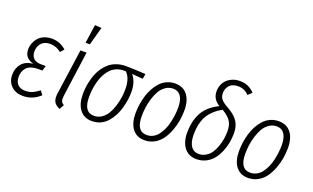

<svg xmlns="http://www.w3.org/2000/svg" viewBox="-83 -1198 2670 1639"><g transform="rotate(20 1251.5 -378.5)"><path d="M178.2 11.2Q114.3 11.2 73.7 -27.6Q33.2 -66.4 33.2 -128.9Q33.2 -188.5 67.4 -229.7Q101.6 -271 169.9 -277.8Q129.4 -289.1 108.2 -313.5Q86.9 -337.9 86.9 -380.9Q86.9 -408.2 96.9 -434.6Q106.9 -460.9 125.7 -483.6Q144.5 -506.3 176.8 -520.3Q209 -534.2 249 -534.2Q321.8 -534.2 378.9 -482.9L350.1 -450.2Q302.2 -486.8 250 -486.8Q196.8 -486.8 169.9 -455.6Q143.1 -424.3 143.1 -380.9Q143.1 -340.8 166 -318.4Q189 -295.9 234.9 -295.9H276.9L263.2 -250H226.1Q188.5 -250 161.4 -240.5Q134.3 -231 119.4 -213.6Q104.5 -196.3 97.7 -175.8Q90.8 -155.3 90.8 -129.9Q90.8 -86.4 115 -61.8Q139.2 -37.1 182.1 -37.1Q219.2 -37.1 247.6 -49.3Q275.9 -61.5 308.1 -86.9L335 -51.8Q268.6 11.2 178.2 11.2Z M552.7 -768.1 612.8 -764.2 567.4 -599.1H528.3ZM565.4 -522.9 508.8 -110.8Q504.4 -78.1 510.3 -62.3Q516.1 -46.4 536.6 -35.2L512.7 7.8Q472.7 -9.3 458.7 -36.6Q444.8 -64 451.7 -111.8L509.8 -522.9Z M806.2 11.2Q734.9 11.2 695.6 -39.8Q656.2 -90.8 656.2 -180.2Q656.2 -210.4 659.9 -241.5Q663.6 -272.5 672.4 -307.4Q681.2 -342.3 694.3 -373.5Q707.5 -404.8 728.8 -433.8Q750 -462.9 776.6 -483.9Q803.2 -504.9 840.1 -517.3Q877 -529.8 920.4 -529.8Q981.4 -529.8 1100.1 -522.9L1092.3 -477.1L992.2 -484.9Q1013.7 -462.4 1026.9 -423.8Q1040 -385.3 1040 -338.9Q1040 -302.7 1034.4 -264.4Q1028.8 -226.1 1017.6 -186.3Q1006.3 -146.5 987.3 -111.6Q968.3 -76.7 943.4 -48.8Q918.5 -21 883.1 -4.9Q847.7 11.2 806.2 11.2ZM808.1 -37.1Q846.2 -37.1 877.2 -58.6Q908.2 -80.1 927.5 -112.8Q946.8 -145.5 959.7 -187.5Q972.7 -229.5 978 -268.1Q983.4 -306.6 983.4 -341.8Q983.4 -440.9 935.1 -487.8H918.5Q884.3 -487.8 855 -476.3Q825.7 -464.8 805.2 -445.6Q784.7 -426.3 768.6 -399.7Q752.4 -373 742.4 -345Q732.4 -316.9 725.8 -285.6Q719.2 -254.4 716.8 -227.5Q714.4 -200.7 714.4 -174.8Q714.4 -37.1 808.1 -37.1Z M1284.7 11.2Q1212.4 11.2 1173.6 -39.6Q1134.8 -90.3 1134.8 -180.2Q1134.8 -217.8 1140.4 -256.8Q1146 -295.9 1157.5 -336.2Q1168.9 -376.5 1188.2 -411.6Q1207.5 -446.8 1232.4 -474.4Q1257.3 -502 1292.5 -518.1Q1327.6 -534.2 1368.7 -534.2Q1440.9 -534.2 1480 -483.6Q1519 -433.1 1519 -344.2Q1519 -298.8 1511.2 -251.7Q1503.4 -204.6 1485.4 -157Q1467.3 -109.4 1441.2 -72.3Q1415 -35.2 1374.5 -12Q1334 11.2 1284.7 11.2ZM1286.6 -37.1Q1318.4 -37.1 1345.5 -52Q1372.6 -66.9 1391.1 -92.3Q1409.7 -117.7 1423.6 -148.9Q1437.5 -180.2 1445.3 -216.1Q1453.1 -252 1457 -284.7Q1460.9 -317.4 1460.9 -348.1Q1460.9 -416.5 1436.8 -451.7Q1412.6 -486.8 1366.7 -486.8Q1328.6 -486.8 1297.9 -465.3Q1267.1 -443.8 1248 -410.6Q1229 -377.4 1216.1 -334.7Q1203.1 -292 1198 -252.2Q1192.9 -212.4 1192.9 -174.8Q1192.9 -37.1 1286.6 -37.1Z M1881.3 -743.2Q1960 -743.2 2013.7 -685.1L1979.5 -652.8Q1938 -695.8 1881.3 -695.8Q1828.6 -695.8 1802.5 -667Q1776.4 -638.2 1776.4 -596.2Q1776.4 -564.9 1793.7 -542.5Q1811 -520 1857.4 -495.1Q1922.4 -459 1952.9 -415.3Q1983.4 -371.6 1983.4 -304.2Q1983.4 -263.2 1975.8 -221.2Q1968.3 -179.2 1950.7 -137Q1933.1 -94.7 1907.7 -62.3Q1882.3 -29.8 1843 -9.3Q1803.7 11.2 1756.3 11.2Q1685.1 11.2 1645.3 -39.3Q1605.5 -89.8 1605.5 -175.8Q1605.5 -225.1 1614.3 -267.3Q1623 -309.6 1642.8 -349.6Q1662.6 -389.6 1699 -423.1Q1735.4 -456.5 1786.6 -481Q1752 -503.9 1736.3 -530.5Q1720.7 -557.1 1720.7 -592.8Q1720.7 -630.9 1737.5 -664.3Q1754.4 -697.8 1792 -720.5Q1829.6 -743.2 1881.3 -743.2ZM1823.7 -461.9Q1784.2 -440.4 1754.9 -413.8Q1725.6 -387.2 1708.3 -360.6Q1690.9 -334 1680.7 -301.5Q1670.4 -269 1667 -240Q1663.6 -210.9 1663.6 -175.8Q1663.6 -110.4 1688.2 -73.7Q1712.9 -37.1 1759.3 -37.1Q1794.9 -37.1 1824.2 -55.2Q1853.5 -73.2 1871.8 -101.3Q1890.1 -129.4 1902.6 -165.8Q1915 -202.1 1920.2 -236.8Q1925.3 -271.5 1925.3 -304.2Q1925.3 -359.4 1902.1 -394.5Q1878.9 -429.7 1823.7 -461.9Z M2225.1 11.2Q2152.8 11.2 2114 -39.6Q2075.2 -90.3 2075.2 -180.2Q2075.2 -217.8 2080.8 -256.8Q2086.4 -295.9 2097.9 -336.2Q2109.4 -376.5 2128.7 -411.6Q2147.9 -446.8 2172.9 -474.4Q2197.8 -502 2232.9 -518.1Q2268.1 -534.2 2309.1 -534.2Q2381.3 -534.2 2420.4 -483.6Q2459.5 -433.1 2459.5 -344.2Q2459.5 -298.8 2451.7 -251.7Q2443.8 -204.6 2425.8 -157Q2407.7 -109.4 2381.6 -72.3Q2355.5 -35.2 2314.9 -12Q2274.4 11.2 2225.1 11.2ZM2227.1 -37.1Q2258.8 -37.1 2285.9 -52Q2313 -66.9 2331.5 -92.3Q2350.1 -117.7 2364 -148.9Q2377.9 -180.2 2385.7 -216.1Q2393.6 -252 2397.5 -284.7Q2401.4 -317.4 2401.4 -348.1Q2401.4 -416.5 2377.2 -451.7Q2353 -486.8 2307.1 -486.8Q2269 -486.8 2238.3 -465.3Q2207.5 -443.8 2188.5 -410.6Q2169.4 -377.4 2156.5 -334.7Q2143.6 -292 2138.4 -252.2Q2133.3 -212.4 2133.3 -174.8Q2133.3 -37.1 2227.1 -37.1Z"/></g></svg>

Font: Fira Sans Compressed Light
Style: Italic
Weight: 300
Width: 3
Italic angle: -8°
Designer: Carrois Corporate & Edenspiekermann AG
Foundry: Carrois Corporate GbR & Edenspiekermann AG
Version: Version 4.203;PS 004.203;hotconv 1.0.88;makeotf.lib2.5.64775